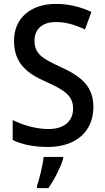

<svg xmlns="http://www.w3.org/2000/svg" viewBox="-20 -837 541 985"><path d="M459 -288C459 -392 400 -444 290 -494C193 -538 157 -563 157 -629C157 -685 195 -724 266 -724C317 -724 365 -710 416 -686L449 -776C394 -801 335 -817 267 -817C137 -817 51 -743 52 -627C52 -510 122 -459 215 -418C314 -374 355 -344 355 -280C355 -219 313 -175 229 -175C164 -175 96 -196 45 -221V-119C92 -95 156 -83 225 -83C368 -83 459 -161 459 -288ZM304 -22V-32H204C200 10 182 81 170 116V128H228C260 83 291 20 304 -22Z"/></svg>

Font: Noto Sans Kannada UI SemiCondensed Medium
Style: Regular
Weight: 500
Width: 4
Designer: Jelle Bosma - Monotype Design Team
Foundry: Monotype Imaging Inc.
Version: Version 2.005